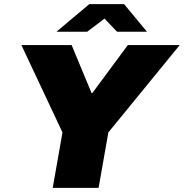

<svg xmlns="http://www.w3.org/2000/svg" viewBox="-20 -905 886 925"><path d="M234 0 281 -267 83 -688H325L421 -457H425L596 -688H846L502 -267L455 0ZM252 -752 410 -885H578L688 -752H544L459 -841H517L400 -752Z"/></svg>

Font: Archivo SemiBold Black
Style: Italic
Weight: 900
Italic angle: -10°
Version: Version 2.001